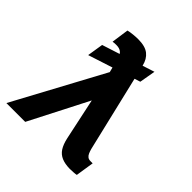

<svg xmlns="http://www.w3.org/2000/svg" viewBox="-214 -886 1035 1035"><g transform="rotate(45 303.5 -368.5)"><path d="M434.1 -683.6 418 -591.8 117.7 -494.6 132.3 -586.4ZM312 -350.6 132.3 0H-11.2L280.8 -541.5L372.1 -539.6ZM247.1 -746.1Q301.8 -746.1 328.9 -724.4Q356 -702.6 365.2 -663.1L487.3 -148.9Q491.2 -134.8 496.1 -123.3Q501 -111.8 509.3 -105.5Q517.6 -99.1 530.3 -99.1Q535.2 -99.1 539.8 -99.1Q544.4 -99.1 547.4 -99.1L531.2 5.4Q522.5 7.3 509.3 8.1Q496.1 8.8 480.5 9.3Q443.8 8.8 418.7 -2Q393.6 -12.7 378.4 -36.1Q363.3 -59.6 355 -97.7L275.4 -471.2L243.2 -596.7Q236.8 -620.1 223.4 -630.4Q210 -640.6 187.5 -640.6Q181.6 -640.6 174.3 -640.4Q167 -640.1 159.7 -638.7L173.8 -737.8Q187.5 -741.7 210 -743.9Q232.4 -746.1 247.1 -746.1Z"/></g></svg>

Font: Inter Tight SemiBold
Style: Italic
Weight: 600
Italic angle: -9.39999°
Designer: Rasmus Andersson
Foundry: rsms
Version: Version 3.004